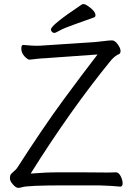

<svg xmlns="http://www.w3.org/2000/svg" viewBox="-20 -900 640 927"><path d="M86 4Q78 7 67.5 7Q57 7 42.5 -9.5Q28 -26 28 -37Q28 -48 30 -54Q32 -60 45 -71Q58 -82 62 -88Q190 -287 284.5 -415.5Q379 -544 451 -637L199 -619Q175 -618 154.5 -615.5Q134 -613 124 -612H123Q113 -612 98 -628.5Q83 -645 83 -664Q83 -683 91 -683H93Q137 -679 155.5 -679Q174 -679 198 -681L440 -697Q463 -699 485 -702Q507 -705 521 -705Q535 -705 548.5 -686Q562 -667 562 -654.5Q562 -642 555 -639Q538 -633 517 -610Q323 -373 128 -62Q200 -68 264 -68H374L502 -67Q524 -67 539 -68H540Q553 -68 562.5 -49.5Q572 -31 572 -15Q572 1 561 1H560Q522 -3 457 -5H292Q112 -5 86 4ZM226 -758Q226 -779 376 -879Q378 -880 385 -880Q392 -880 406 -870Q441 -846 441 -826Q441 -819 434 -816Q385 -798 336.5 -781Q288 -764 268 -752.5Q248 -741 242 -741Q236 -741 231 -746Q226 -751 226 -758Z"/></svg>

Font: LXGW WenKai TC
Style: Regular
Weight: 400
Designer: LXGW / Fontworks Inc.
Foundry: LXGW / Fontworks Inc.
Version: Version 1.330